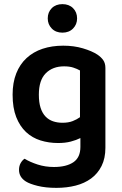

<svg xmlns="http://www.w3.org/2000/svg" viewBox="-20 -709 592 929"><path d="M369 -41Q349 -31 322.5 -24Q296 -17 261 -17Q216 -17 176 -29.5Q136 -42 106 -70Q76 -98 58.5 -142.5Q41 -187 41 -251Q41 -309 58.5 -353.5Q76 -398 108.5 -428Q141 -458 186 -473Q231 -488 286 -488Q338 -488 381.5 -475Q425 -462 451 -445Q469 -433 479.5 -418Q490 -403 490 -380V6Q490 57 471.5 94Q453 131 421 154.5Q389 178 346 189Q303 200 253 200Q201 200 162.5 190.5Q124 181 105 169Q72 148 72 113Q72 94 80 80Q88 66 99 59Q125 75 162 87Q199 99 241 99Q301 99 335 76Q369 53 369 2ZM282 -115Q311 -115 331.5 -123Q352 -131 367 -142V-368Q353 -376 334.5 -382Q316 -388 290 -388Q235 -388 201.5 -354.5Q168 -321 168 -251Q168 -213 176.5 -187Q185 -161 200.5 -145Q216 -129 237 -122Q258 -115 282 -115ZM353 -620Q353 -591 333.5 -571Q314 -551 282 -551Q250 -551 230.5 -571Q211 -591 211 -620Q211 -650 230.5 -669.5Q250 -689 282 -689Q314 -689 333.5 -669.5Q353 -650 353 -620Z"/></svg>

Font: Baloo Tammudu 2 SemiBold
Style: Regular
Weight: 600
Designer: Maithili Shingre, Omkar Shende and Ek Type
Foundry: Ek Type
Version: Version 1.640;hotconv 1.0.111;makeotfexe 2.5.65597; ttfautoh